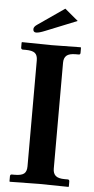

<svg xmlns="http://www.w3.org/2000/svg" viewBox="-57 -853 433 889"><g transform="rotate(5 159.5 -408.5)"><path d="M210 -818.8 272 -767.1 127.9 -709Q98.6 -696.8 85 -696.8Q70.8 -696.8 70.8 -711.9Q70.8 -722.7 85.9 -732.9ZM221.2 -76.2Q221.2 -54.2 233.6 -43.2Q246.1 -32.2 275.9 -32.2H290Q297.9 -32.2 297.9 -22.9V0L295.9 2Q196.3 0 160.2 0L23.9 2L22 0V-22.9Q22 -32.2 29.8 -32.2H43.9Q74.2 -32.2 86.7 -42.2Q99.1 -52.2 99.1 -76.2V-568.8Q99.1 -592.8 86.7 -602.8Q74.2 -612.8 43.9 -612.8H29.8Q26.9 -612.8 24.4 -615.2Q22 -617.7 22 -621.1V-645L23.9 -647Q121.1 -645 160.2 -645L295.9 -647L297.9 -645V-621.1Q297.9 -612.8 290 -612.8H275.9Q246.1 -612.8 233.6 -601.8Q221.2 -590.8 221.2 -568.8Z"/></g></svg>

Font: Linux Libertine G
Style: Semibold
Weight: 600
Designer: Philipp H. Poll
Foundry: Philipp H. Poll
Version: Version 5.1.1